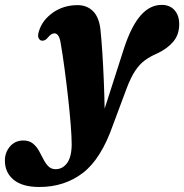

<svg xmlns="http://www.w3.org/2000/svg" viewBox="-130 -500 736 766"><path d="M365 -308Q394 -396 431 -438.2Q468 -480.5 515 -480.5Q547.5 -480.5 566.2 -459.5Q585 -438.5 585 -403.5Q585 -361.5 560.8 -333.2Q536.5 -305 496.5 -286.5Q469.5 -275 448.2 -259.5Q427 -244 409.5 -217.8Q392 -191.5 375.5 -148L321 -2Q273.5 134.5 200.2 190.2Q127 246 27 246Q-40.5 246 -75.5 217.2Q-110.5 188.5 -110.5 140.5Q-110.5 108 -90 84.2Q-69.5 60.5 -37 60.5Q-14 60.5 0.5 72Q15 83.5 24.8 100.5Q34.5 117.5 43 134.8Q51.5 152 63 163.5Q74.5 175 92 175Q119.5 175 137.5 150.8Q155.5 126.5 156 77Q156 46 152 -4Q148 -54 141.5 -112Q135 -170 127.5 -226Q120 -282 112.5 -325.5Q106.5 -367 87 -367Q81 -367 74.5 -363Q68 -359 59 -348Q48.5 -335.5 35 -338Q28.5 -339.5 24 -348.2Q19.5 -357 25 -374.5Q38 -419 80.5 -449.2Q123 -479.5 179.5 -479.5Q217.5 -479.5 241.8 -454.8Q266 -430 271 -379.5Q274.5 -347 278 -294.2Q281.5 -241.5 284 -181.5Q286.5 -121.5 287.5 -66.5Z"/></svg>

Font: Fraunces 9pt S000
Style: Bold Italic
Weight: 700
Italic angle: -16°
Version: Version 1.000; ttfautohint (v1.8.3)